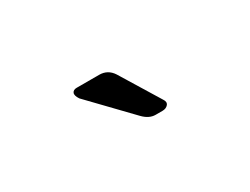

<svg xmlns="http://www.w3.org/2000/svg" viewBox="-29 -1048 511 392"><g transform="rotate(-30 226.5 -852.0)"><path d="M202.1 -916Q222.2 -916 233.4 -898.9L290 -806.6Q295.4 -798.8 290.8 -793.2Q286.1 -787.6 277.3 -787.6H261.2Q246.1 -787.6 232.4 -801.8L143.1 -894.5Q136.2 -904.8 138.7 -910.4Q141.1 -916 149.4 -916Z"/></g></svg>

Font: Allan
Style: Regular
Weight: 400
Designer: Anton Koovit
Foundry: Anton Koovit
Version: Version 1.002